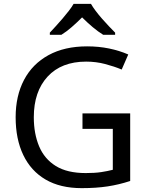

<svg xmlns="http://www.w3.org/2000/svg" viewBox="-20 -964 768 994"><path d="M407 -377H654V-27Q596 -8 537 1Q478 10 403 10Q292 10 216 -34.5Q140 -79 100.5 -161.5Q61 -244 61 -357Q61 -468 104.5 -550.5Q148 -633 231 -678.5Q314 -724 431 -724Q491 -724 544.5 -713Q598 -702 644 -682L610 -604Q572 -620 524.5 -632.5Q477 -645 426 -645Q298 -645 226.5 -567.5Q155 -490 155 -357Q155 -272 182.5 -206.5Q210 -141 269 -104.5Q328 -68 424 -68Q471 -68 504 -73Q537 -78 564 -85V-297H407ZM361 -944H451Q460 -928 475 -908Q490 -888 508 -867.5Q526 -847 544 -828Q562 -809 576 -795V-784H514Q488 -800 460 -823.5Q432 -847 405 -874Q378 -847 351 -823.5Q324 -800 298 -784H238V-795Q251 -809 268.5 -828Q286 -847 303.5 -867.5Q321 -888 336.5 -908Q352 -928 361 -944Z"/></svg>

Font: BC Sans
Style: Regular
Weight: 400
Designer: Monotype Design Team
Province of B.C.
Foundry: Monotype Imaging Inc.
Version: Version 2.000;GOOG;noto-source:20170915:90ef993387c0